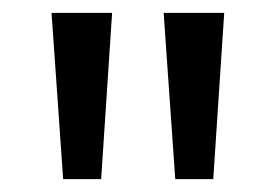

<svg xmlns="http://www.w3.org/2000/svg" viewBox="-20 -734 428 298"><path d="M154 -714H60L78 -456H137ZM328 -714H234L252 -456H311Z"/></svg>

Font: Noto Sans Lao Looped Condensed
Style: Regular
Weight: 400
Width: 3
Designer: Mark Frömberg, Ben Mitchell
Foundry: The Fontpad Ltd
Version: Version 1.002